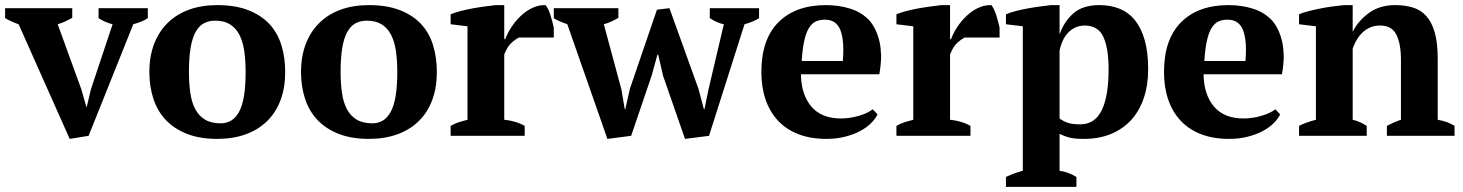

<svg xmlns="http://www.w3.org/2000/svg" viewBox="-30 -532 5729 752"><path d="M243 12 43 -437Q14 -447 -10 -461V-500H253V-462Q240 -455 226.5 -448.5Q213 -442 196 -437L289 -181L308 -114H310L326 -182L411 -437Q395 -441 381.5 -447Q368 -453 356 -461V-500H549V-461Q539 -454 524.5 -448Q510 -442 492 -437L317 0Z M710 -250Q710 -205 715.5 -167.5Q721 -130 735 -104Q749 -78 773 -63.5Q797 -49 835 -49Q857 -49 875 -59.5Q893 -70 906 -93.5Q919 -117 925.5 -155.5Q932 -194 932 -250Q932 -296 926.5 -333Q921 -370 907.5 -396Q894 -422 871 -436.5Q848 -451 813 -451Q787 -451 768 -440.5Q749 -430 736 -406.5Q723 -383 716.5 -344.5Q710 -306 710 -250ZM555 -250Q555 -311 573.5 -359.5Q592 -408 626.5 -442Q661 -476 710 -494Q759 -512 821 -512Q891 -512 941.5 -492.5Q992 -473 1024.5 -438.5Q1057 -404 1072 -355.5Q1087 -307 1087 -250Q1087 -189 1069 -140.5Q1051 -92 1016.5 -58Q982 -24 932.5 -6Q883 12 821 12Q753 12 703 -7.5Q653 -27 620 -61.5Q587 -96 571 -144.5Q555 -193 555 -250Z M1304 -250Q1304 -205 1309.5 -167.5Q1315 -130 1329 -104Q1343 -78 1367 -63.5Q1391 -49 1429 -49Q1451 -49 1469 -59.5Q1487 -70 1500 -93.5Q1513 -117 1519.5 -155.5Q1526 -194 1526 -250Q1526 -296 1520.5 -333Q1515 -370 1501.5 -396Q1488 -422 1465 -436.5Q1442 -451 1407 -451Q1381 -451 1362 -440.5Q1343 -430 1330 -406.5Q1317 -383 1310.5 -344.5Q1304 -306 1304 -250ZM1149 -250Q1149 -311 1167.5 -359.5Q1186 -408 1220.5 -442Q1255 -476 1304 -494Q1353 -512 1415 -512Q1485 -512 1535.5 -492.5Q1586 -473 1618.5 -438.5Q1651 -404 1666 -355.5Q1681 -307 1681 -250Q1681 -189 1663 -140.5Q1645 -92 1610.5 -58Q1576 -24 1526.5 -6Q1477 12 1415 12Q1347 12 1297 -7.5Q1247 -27 1214 -61.5Q1181 -96 1165 -144.5Q1149 -193 1149 -250Z M2002 -385Q1990 -379 1974 -365Q1958 -351 1945 -319V-63Q1965 -61 1985 -55.5Q2005 -50 2025 -39V0H1735V-39Q1753 -49 1769 -54Q1785 -59 1801 -63V-429L1735 -437V-476Q1751 -483 1774.5 -489Q1798 -495 1823 -499.5Q1848 -504 1871.5 -507Q1895 -510 1911 -512H1945V-379H1949Q1957 -401 1972.5 -425Q1988 -449 2009 -469Q2030 -489 2054 -500.5Q2078 -512 2103 -512Q2105 -512 2107 -512Q2118 -498 2126 -472.5Q2134 -447 2139 -424V-385Z M2349 12 2192 -437Q2178 -442 2164.5 -447.5Q2151 -453 2139 -461V-500H2392V-462Q2378 -454 2364 -447.5Q2350 -441 2335 -437L2404 -181L2417 -104H2419L2437 -184L2543 -494L2592 -500L2706 -183L2727 -104H2729L2745 -182L2805 -437Q2794 -439 2779.5 -445Q2765 -451 2750 -461V-500H2943V-461Q2922 -447 2886 -437L2747 0L2653 12L2567 -235L2548 -318H2545L2522 -235L2442 0Z M3201 -455Q3181 -455 3165.5 -448Q3150 -441 3138.5 -422.5Q3127 -404 3120 -372.5Q3113 -341 3110 -293H3271Q3273 -317 3273 -337Q3273 -384 3262 -413Q3246 -455 3201 -455ZM3407 -84Q3399 -67 3381.5 -49.5Q3364 -32 3338.5 -18.5Q3313 -5 3279.5 3.5Q3246 12 3207 12Q3145 12 3097 -6.5Q3049 -25 3017 -59.5Q2985 -94 2968.5 -142Q2952 -190 2952 -250Q2952 -378 3019 -445Q3086 -512 3205 -512Q3256 -512 3300.5 -498Q3345 -484 3375 -452Q3403 -420 3415 -368Q3420 -344 3421 -314Q3421 -281 3414 -241H3107Q3108 -162 3147.5 -115Q3187 -68 3264 -68Q3297 -68 3332.5 -78Q3368 -88 3388 -104Z M3748 -385Q3736 -379 3720 -365Q3704 -351 3691 -319V-63Q3711 -61 3731 -55.5Q3751 -50 3771 -39V0H3481V-39Q3499 -49 3515 -54Q3531 -59 3547 -63V-429L3481 -437V-476Q3497 -483 3520.5 -489Q3544 -495 3569 -499.5Q3594 -504 3617.5 -507Q3641 -510 3657 -512H3691V-379H3695Q3703 -401 3718.5 -425Q3734 -449 3755 -469Q3776 -489 3800 -500.5Q3824 -512 3849 -512Q3851 -512 3853 -512Q3864 -498 3872 -472.5Q3880 -447 3885 -424V-385Z M4218 -432Q4184 -432 4157.5 -408Q4131 -384 4120 -334V-68Q4136 -56 4154 -50.5Q4172 -45 4201 -45Q4258 -45 4285 -100Q4312 -155 4312 -261Q4312 -343 4291.5 -387.5Q4271 -432 4218 -432ZM4186 200H3910V161Q3944 145 3976 137V-429L3910 -437V-476Q3926 -483 3949.5 -489Q3973 -495 3998 -499.5Q4023 -504 4046.5 -507Q4070 -510 4086 -512H4120V-400H4121Q4138 -448 4174.5 -480Q4211 -512 4276 -512Q4320 -512 4355.5 -497.5Q4391 -483 4415.5 -452.5Q4440 -422 4453.5 -374.5Q4467 -327 4467 -261Q4467 -198 4449.5 -147Q4432 -96 4399.5 -61Q4367 -26 4320.5 -7Q4274 12 4215 12Q4181 12 4161.5 7.5Q4142 3 4120 -8V137Q4136 139 4152 144.5Q4168 150 4186 161Z M4778 -455Q4758 -455 4742.5 -448Q4727 -441 4715.5 -422.5Q4704 -404 4697 -372.5Q4690 -341 4687 -293H4848Q4850 -317 4850 -337Q4850 -384 4839 -413Q4823 -455 4778 -455ZM4984 -84Q4976 -67 4958.5 -49.5Q4941 -32 4915.5 -18.5Q4890 -5 4856.5 3.5Q4823 12 4784 12Q4722 12 4674 -6.5Q4626 -25 4594 -59.5Q4562 -94 4545.5 -142Q4529 -190 4529 -250Q4529 -378 4596 -445Q4663 -512 4782 -512Q4833 -512 4877.5 -498Q4922 -484 4952 -452Q4980 -420 4992 -368Q4997 -344 4998 -314Q4998 -281 4991 -241H4684Q4685 -162 4724.5 -115Q4764 -68 4841 -68Q4874 -68 4909.5 -78Q4945 -88 4965 -104Z M5667 0H5402V-39Q5415 -46 5427.5 -51.5Q5440 -57 5457 -63V-298Q5457 -361 5439 -396.5Q5421 -432 5375 -432Q5337 -432 5309.5 -407.5Q5282 -383 5268 -341V-63Q5284 -59 5296.5 -53.5Q5309 -48 5323 -39V0H5058V-39Q5083 -52 5124 -63V-429L5058 -437V-476Q5071 -482 5092 -487.5Q5113 -493 5137.5 -498Q5162 -503 5187.5 -506.5Q5213 -510 5234 -512H5268V-409H5269Q5290 -451 5332 -481.5Q5374 -512 5434 -512Q5473 -512 5504 -502.5Q5535 -493 5556.5 -469Q5578 -445 5589.5 -404.5Q5601 -364 5601 -302V-63Q5641 -56 5667 -39Z"/></svg>

Font: PTSerif
Style: Bold
Weight: 700
Designer: A.Korolkova, O.Umpeleva, V.Yefimov
Foundry: ParaType Ltd
Version: Version 1.000W OFL; ttfautohint (v1.2) -l 8 -r 50 -G 200 -x 